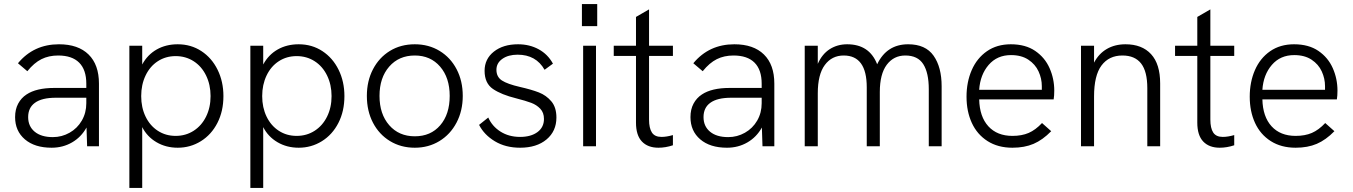

<svg xmlns="http://www.w3.org/2000/svg" viewBox="-20 -717 6629 941"><path d="M404 -92Q378 -45 333 -19Q288 7 233 7Q150 7 102 -34Q54 -75 54 -143Q54 -181 69 -209Q84 -237 110 -254Q158 -286 246 -286H403V-307Q403 -375 368 -410Q333 -445 265 -445Q219 -445 183 -427Q147 -409 114 -368L68 -407Q145 -500 269 -500Q363 -500 414 -450Q465 -400 465 -307V0H407ZM239 -45Q283 -45 321 -66.5Q359 -88 381 -126Q403 -164 403 -211V-238H254Q185 -238 151 -213Q118 -189 118 -143Q118 -98 150 -71.5Q182 -45 239 -45Z M614 -493H677V-401Q703 -449 748 -474.5Q793 -500 851 -500Q916 -500 967 -466.5Q1018 -433 1046.5 -375Q1075 -317 1075 -246Q1075 -172 1045.5 -114.5Q1016 -57 964.5 -25Q913 7 851 7Q793 7 747 -20Q701 -47 677 -94V204H614ZM1012 -246Q1012 -302 990 -347Q968 -392 929 -417Q890 -442 841 -442Q792 -442 753.5 -417Q715 -392 693.5 -347Q672 -302 672 -246Q672 -190 693.5 -145.5Q715 -101 753.5 -76Q792 -51 841 -51Q890 -51 929 -76Q968 -101 990 -145.5Q1012 -190 1012 -246Z M1207 -493H1270V-401Q1296 -449 1341 -474.5Q1386 -500 1444 -500Q1509 -500 1560 -466.5Q1611 -433 1639.5 -375Q1668 -317 1668 -246Q1668 -172 1638.5 -114.5Q1609 -57 1557.5 -25Q1506 7 1444 7Q1386 7 1340 -20Q1294 -47 1270 -94V204H1207ZM1605 -246Q1605 -302 1583 -347Q1561 -392 1522 -417Q1483 -442 1434 -442Q1385 -442 1346.5 -417Q1308 -392 1286.5 -347Q1265 -302 1265 -246Q1265 -190 1286.5 -145.5Q1308 -101 1346.5 -76Q1385 -51 1434 -51Q1483 -51 1522 -76Q1561 -101 1583 -145.5Q1605 -190 1605 -246Z M1778 -247Q1778 -320 1808 -377.5Q1838 -435 1891 -467.5Q1944 -500 2013 -500Q2081 -500 2134.5 -467.5Q2188 -435 2218 -377.5Q2248 -320 2248 -247Q2248 -174 2217.5 -116Q2187 -58 2133.5 -25.5Q2080 7 2013 7Q1945 7 1891.5 -25.5Q1838 -58 1808 -115.5Q1778 -173 1778 -247ZM2184 -247Q2184 -336 2137 -390.5Q2090 -445 2013 -445Q1935 -445 1887.5 -390.5Q1840 -336 1840 -247Q1840 -158 1887.5 -103.5Q1935 -49 2013 -49Q2091 -49 2137.5 -103Q2184 -157 2184 -247Z M2328 -105 2373 -141Q2392 -98 2433 -72Q2474 -46 2529 -46Q2582 -46 2614 -69.5Q2646 -93 2646 -134Q2646 -165 2628 -184Q2610 -203 2583.5 -213Q2557 -223 2510 -235Q2437 -253 2396 -281Q2355 -309 2355 -370Q2355 -428 2400.5 -464Q2446 -500 2519 -500Q2575 -500 2620 -475.5Q2665 -451 2690 -405L2649 -375Q2607 -449 2517 -449Q2471 -449 2442 -428.5Q2413 -408 2413 -375Q2413 -340 2440 -322.5Q2467 -305 2528 -291Q2585 -278 2621 -264Q2657 -250 2682 -220.5Q2707 -191 2707 -141Q2707 -74 2658.5 -33.5Q2610 7 2529 7Q2458 7 2405.5 -24.5Q2353 -56 2328 -105Z M2838 -493H2901V0H2838ZM2832 -697H2907V-589H2832Z M3097 -116V-443H2988V-493H3097V-634L3161 -671V-493H3278V-443H3161V-131Q3161 -89 3175 -67.5Q3189 -46 3222 -46Q3247 -46 3278 -55V-5Q3242 7 3207 7Q3155 7 3126 -23.5Q3097 -54 3097 -116Z M3714 -92Q3688 -45 3643 -19Q3598 7 3543 7Q3460 7 3412 -34Q3364 -75 3364 -143Q3364 -181 3379 -209Q3394 -237 3420 -254Q3468 -286 3556 -286H3713V-307Q3713 -375 3678 -410Q3643 -445 3575 -445Q3529 -445 3493 -427Q3457 -409 3424 -368L3378 -407Q3455 -500 3579 -500Q3673 -500 3724 -450Q3775 -400 3775 -307V0H3717ZM3549 -45Q3593 -45 3631 -66.5Q3669 -88 3691 -126Q3713 -164 3713 -211V-238H3564Q3495 -238 3461 -213Q3428 -189 3428 -143Q3428 -98 3460 -71.5Q3492 -45 3549 -45Z M3924 -493H3988V-404Q4009 -452 4046.5 -476Q4084 -500 4132 -500Q4241 -500 4279 -402Q4326 -500 4431 -500Q4516 -500 4555.5 -444Q4595 -388 4595 -294V0H4532V-280Q4532 -360 4505 -402.5Q4478 -445 4417 -445Q4360 -445 4326 -399.5Q4292 -354 4292 -266V0H4228V-289Q4228 -445 4115 -445Q4057 -445 4022.5 -398.5Q3988 -352 3988 -260V0H3924Z M4717 -243Q4717 -315 4742.5 -373.5Q4768 -432 4817 -466Q4866 -500 4934 -500Q5006 -500 5053.5 -467.5Q5101 -435 5124 -383Q5147 -331 5147 -273Q5147 -247 5144 -230H4779Q4781 -145 4824 -98Q4867 -51 4942 -51Q4988 -51 5021.5 -65.5Q5055 -80 5087 -114L5132 -74Q5090 -31 5045.5 -12Q5001 7 4942 7Q4871 7 4820 -25.5Q4769 -58 4743 -114.5Q4717 -171 4717 -243ZM5086 -277V-295Q5086 -332 5070 -367Q5054 -402 5020 -424.5Q4986 -447 4935 -447Q4867 -447 4825.5 -399Q4784 -351 4779 -277Z M5278 -493H5342V-410Q5365 -454 5404.5 -477Q5444 -500 5496 -500Q5577 -500 5621.5 -451.5Q5666 -403 5666 -308V0H5603V-285Q5603 -367 5572.5 -406Q5542 -445 5481 -445Q5415 -445 5378.5 -396Q5342 -347 5342 -244V0H5278Z M5848 -116V-443H5739V-493H5848V-634L5912 -671V-493H6029V-443H5912V-131Q5912 -89 5926 -67.5Q5940 -46 5973 -46Q5998 -46 6029 -55V-5Q5993 7 5958 7Q5906 7 5877 -23.5Q5848 -54 5848 -116Z M6105 -243Q6105 -315 6130.5 -373.5Q6156 -432 6205 -466Q6254 -500 6322 -500Q6394 -500 6441.5 -467.5Q6489 -435 6512 -383Q6535 -331 6535 -273Q6535 -247 6532 -230H6167Q6169 -145 6212 -98Q6255 -51 6330 -51Q6376 -51 6409.5 -65.5Q6443 -80 6475 -114L6520 -74Q6478 -31 6433.5 -12Q6389 7 6330 7Q6259 7 6208 -25.5Q6157 -58 6131 -114.5Q6105 -171 6105 -243ZM6474 -277V-295Q6474 -332 6458 -367Q6442 -402 6408 -424.5Q6374 -447 6323 -447Q6255 -447 6213.5 -399Q6172 -351 6167 -277Z"/></svg>

Font: Hanken Grotesk Light
Style: Regular
Weight: 300
Designer: Alfredo Marco Pradil
Foundry: Hanken Design Co.
Version: Version 3.014